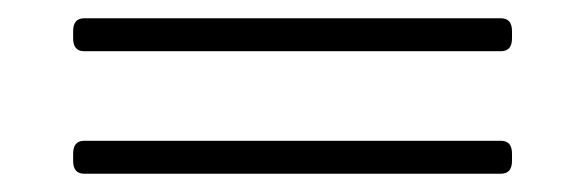

<svg xmlns="http://www.w3.org/2000/svg" viewBox="-20 -337 640 210"><path d="M72 -147Q60 -147 60 -161V-169Q60 -183 72 -183H528Q540 -183 540 -169V-161Q540 -147 528 -147ZM72 -281Q60 -281 60 -295V-303Q60 -317 72 -317H528Q540 -317 540 -303V-295Q540 -281 528 -281Z"/></svg>

Font: Asap Expanded Thin
Style: Regular
Weight: 100
Width: 7
Designer: Pablo Cosgaya
Foundry: Omnibus-Type
Version: Version 3.001; ttfautohint (v1.8.4.7-5d5b)